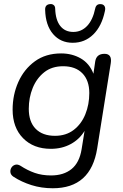

<svg xmlns="http://www.w3.org/2000/svg" viewBox="-20 -766 626 974"><path d="M248 189Q190 189 139.5 173Q89 157 49 131Q35 122 33 109Q31 96 37.5 85Q44 74 56.5 70Q69 66 84 75Q119 98 156 111Q193 124 239 124Q303 124 343 91.5Q383 59 394 -9L409 -102Q383 -59 338.5 -35Q294 -11 238 -11Q150 -11 97 -65Q44 -119 44 -210Q44 -285 73 -350Q102 -415 157 -455Q212 -495 290 -495Q346 -495 390 -469.5Q434 -444 454 -392L463 -454Q469 -493 510 -493Q549 -493 542 -446L473 -13Q441 189 248 189ZM259 -77Q315 -77 354 -107Q393 -137 413 -186.5Q433 -236 433 -294Q433 -358 398 -394Q363 -430 300 -430Q243 -430 204.5 -399.5Q166 -369 146 -320Q126 -271 126 -214Q126 -148 161 -112.5Q196 -77 259 -77ZM349 -549Q287 -549 249 -593.5Q211 -638 209 -716Q208 -742 232 -745Q243 -747 251.5 -741Q260 -735 260 -721Q262 -664 286 -634Q310 -604 352 -604Q393 -604 422 -634.5Q451 -665 463 -723Q468 -747 492 -745Q505 -744 510.5 -734.5Q516 -725 512 -709Q496 -633 453 -591Q410 -549 349 -549Z"/></svg>

Font: Nunito
Style: Italic
Weight: 400
Italic angle: -9°
Designer: Vernon Adams
Foundry: Vernon Adams
Version: Version 3.601; ttfautohint (v1.8.2.53-6de2)